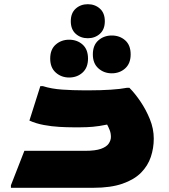

<svg xmlns="http://www.w3.org/2000/svg" viewBox="-20 -894 804 914"><path d="M32 -12 96 -176H384Q434 -176 460.5 -185.5Q487 -195 497.5 -210.5Q508 -226 508 -242Q508 -260 502 -275Q496 -290 490 -301Q451 -293 422 -290.5Q393 -288 364 -288H324Q299 -288 262.5 -290Q226 -292 188.5 -299Q151 -306 120 -320L172 -484H184Q225 -471 276 -467.5Q327 -464 376 -464H408Q459 -464 506.5 -467Q554 -470 584 -476H596Q622 -450 648.5 -411Q675 -372 693.5 -326.5Q712 -281 712 -234Q712 -189 698 -147Q684 -105 651.5 -72Q619 -39 563 -19.5Q507 0 424 0H32ZM398 -712Q364 -712 340.5 -733Q317 -754 317 -793Q317 -832 340.5 -853Q364 -874 398 -874Q432 -874 455.5 -853Q479 -832 479 -793Q479 -754 455.5 -733Q432 -712 398 -712ZM512 -545Q475 -545 448.5 -568.5Q422 -592 422 -635Q422 -679 448.5 -702Q475 -725 512 -725Q550 -725 576 -702Q602 -679 602 -635Q602 -592 576 -568.5Q550 -545 512 -545ZM309 -525Q272 -525 245.5 -548.5Q219 -572 219 -615Q219 -659 245.5 -682Q272 -705 309 -705Q347 -705 373 -682Q399 -659 399 -615Q399 -572 373 -548.5Q347 -525 309 -525Z"/></svg>

Font: Kufam Black
Style: Italic
Weight: 900
Italic angle: -11°
Designer: Artur Schmal
Foundry: Original Type
Version: Version 1.301; ttfautohint (v1.8.3)